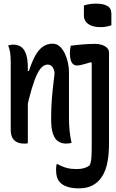

<svg xmlns="http://www.w3.org/2000/svg" viewBox="-20 -785 640 1055"><path d="M503 -544Q522 -544 539.5 -538.5Q557 -533 568 -522Q579 -511 579 -495Q579 -445 579 -395.5Q579 -346 579 -296Q579 -246 579 -196Q579 -146 579 -96.5Q579 -47 579 3Q579 60 570.5 105.5Q562 151 542 183Q522 215 490.5 232.5Q459 250 414 250Q378 250 351 241.5Q324 233 310 217Q298 205 293 188Q288 171 288 147Q288 139 289 131.5Q290 124 291 117H297Q324 132 347.5 138Q371 144 401 144Q424 144 441.5 139Q459 134 473 123Q479 110 481 92.5Q483 75 483.5 52Q484 29 484 0Q484 -55 484 -110Q484 -165 484 -220Q484 -275 484 -330Q484 -385 484 -440L478 -443Q466 -439 455 -436Q444 -433 435 -430.5Q426 -428 417.5 -426.5Q409 -425 402 -425Q391 -425 382 -432.5Q373 -440 368.5 -455.5Q364 -471 364 -493Q364 -505 365.5 -515.5Q367 -526 369 -534Q388 -536 404.5 -538Q421 -540 435.5 -541Q450 -542 466.5 -543Q483 -544 503 -544ZM441 -755Q447 -757 455.5 -759Q464 -761 472.5 -762.5Q481 -764 491 -764.5Q501 -765 510 -765Q547 -765 569.5 -752.5Q592 -740 592 -710V-646Q586 -644 578.5 -642Q571 -640 563 -638.5Q555 -637 547 -636.5Q539 -636 530 -636Q504 -636 483.5 -643.5Q463 -651 452 -665.5Q441 -680 441 -700ZM373 0Q365 2 358 3Q351 4 343 4Q320 4 301.5 -7Q283 -18 272 -47.5Q261 -77 261 -129Q261 -171 263 -210.5Q265 -250 269.5 -292Q274 -334 280 -383Q277 -407 267 -418.5Q257 -430 242 -430Q228 -430 214 -419.5Q200 -409 185.5 -380.5Q171 -352 155 -299.5Q139 -247 121 -163L119 -395H139Q155 -445 173.5 -478.5Q192 -512 215.5 -528.5Q239 -545 269 -545Q291 -545 307.5 -530.5Q324 -516 335.5 -492.5Q347 -469 353 -441.5Q359 -414 359 -390Q359 -349 359 -308Q359 -267 359 -226Q359 -185 359 -144Q359 -101 362 -70Q365 -39 373 0ZM133 2Q130 3 126 3.5Q122 4 118.5 4Q115 4 111 4Q95 4 81.5 -0.5Q68 -5 58.5 -14Q49 -23 44 -37Q39 -51 39 -70Q39 -117 39 -163.5Q39 -210 39 -256Q39 -302 39 -348.5Q39 -395 39 -441Q39 -471 36 -493.5Q33 -516 25 -535Q30 -537 34 -537.5Q38 -538 42.5 -539Q47 -540 51 -540Q78 -540 96 -527.5Q114 -515 123.5 -486.5Q133 -458 133 -408Q133 -356 133 -303Q133 -250 133 -198Q133 -146 133 -95.5Q133 -45 133 2Z"/></svg>

Font: Recursive Monospace Casual Medium
Style: Regular
Weight: 500
Version: Version 1.047